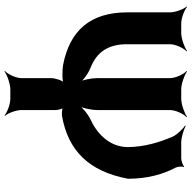

<svg xmlns="http://www.w3.org/2000/svg" viewBox="-19 -575 853 855"><g transform="rotate(90 407.5 -147.5)"><path d="M328 51V183C328 207 311 244 296 257L298 259C314 247 354 233 378 233H420C444 233 481 247 494 259L496 257C484 244 470 207 470 183V31C470 20 465 0 458 -5L456 -2C462 3 485 4 496 3C649 -24 743 -115 776 -291C776 -377 756 -448 726 -504C722 -513 720 -533 724 -539L721 -541C717 -535 695 -528 685 -528H616C591 -528 557 -539 541 -548L539 -545C554 -536 579 -510 588 -491C614 -431 634 -365 635 -291C635 -206 571 -151 512 -124C487 -112 458 -88 448 -71L451 -69C461 -86 470 -127 470 -154V-478C470 -502 487 -539 502 -552L500 -554C484 -542 444 -528 420 -528H378C354 -528 314 -542 298 -554L296 -552C311 -539 328 -502 328 -478V-151C328 -127 336 -89 345 -73L349 -75C339 -91 308 -114 280 -125C212 -152 177 -203 177 -286V-478C177 -502 194 -539 209 -552L207 -554C191 -542 151 -528 127 -528H85C61 -528 24 -542 11 -554L9 -552C21 -539 35 -502 35 -478V-288C35 -124 115 -32 269 -2C291 2 341 3 353 -5L350 -9C339 -1 328 32 328 51Z"/></g></svg>

Font: Asimov
Style: EdgeWide
Weight: 500
Designer: Google
Version: Version 2.000980: 2014